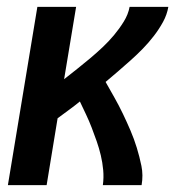

<svg xmlns="http://www.w3.org/2000/svg" viewBox="-20 -540 540 560"><path d="M3 0 89 -520H202L167 -309Q186 -324 205 -339Q224 -354 243 -370Q262 -386 279.5 -402.5Q297 -419 312.5 -437.5Q328 -456 341 -477Q354 -498 358 -520H471Q467 -497 455.5 -476Q444 -455 429 -435.5Q414 -416 397 -398.5Q380 -381 361.5 -364.5Q343 -348 324.5 -332Q306 -316 288 -301Q301 -278 314 -255Q327 -232 338.5 -208Q350 -184 360.5 -159.5Q371 -135 379 -109Q387 -83 392.5 -56Q398 -29 393 0H280Q283 -22 281 -44Q279 -66 274 -87Q269 -108 262 -128Q255 -148 247.5 -167.5Q240 -187 231 -206Q222 -225 213 -244Q197 -231 180.5 -219Q164 -207 148 -195L116 0Z"/></svg>

Font: Iosevka Curly
Style: Bold Italic
Weight: 700
Italic angle: -9°
Monospace: yes
Designer: Belleve Invis
Foundry: Belleve Invis
Version: Version 22.1.2; ttfautohint (v1.8.4)